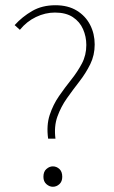

<svg xmlns="http://www.w3.org/2000/svg" viewBox="-20 -702 434 734"><path d="M164 -172Q157 -223 170 -262.5Q183 -302 205.5 -334.5Q228 -367 252 -397Q276 -427 293 -459Q310 -491 310 -530Q310 -562 297.5 -590.5Q285 -619 258.5 -636.5Q232 -654 190 -654Q153 -654 117.5 -637Q82 -620 56 -588L36 -606Q65 -638 103 -660Q141 -682 192 -682Q240 -682 273.5 -661.5Q307 -641 324.5 -607Q342 -573 342 -532Q342 -491 325 -456.5Q308 -422 283.5 -390.5Q259 -359 236 -326.5Q213 -294 199.5 -256.5Q186 -219 192 -172ZM182 12Q169 12 157.5 2Q146 -8 146 -26Q146 -46 157.5 -56Q169 -66 182 -66Q196 -66 207 -56Q218 -46 218 -26Q218 -8 207 2Q196 12 182 12Z"/></svg>

Font: Assistant ExtraLight ExtraLight
Style: Regular
Weight: 250
Version: Version 3.000